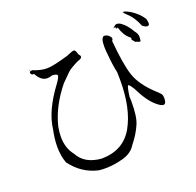

<svg xmlns="http://www.w3.org/2000/svg" viewBox="-141 -944 1152 1126"><g transform="rotate(-20 435.0 -381.5)"><path d="M330 32Q382 32 440 16.5Q498 1 524 -42Q566 -94 588 -146Q607 -189 607 -281L606 -316Q615 -380 622 -380Q623 -380 627 -378Q631 -376 649 -348Q691 -261 737 -223Q763 -201 777 -201Q795 -201 795 -239Q795 -244 793 -254.5Q791 -265 760 -292Q682 -365 658.5 -435.5Q635 -506 622 -656Q628 -663 628 -670Q628 -678 616.5 -689Q605 -700 587 -701Q567 -695 567 -643Q567 -619 571 -585Q576 -524 587 -474L588 -423Q588 -246 526.5 -138Q465 -30 329 -29Q225 -37 186 -111Q147 -159 147 -231Q147 -259 153 -291Q181 -409 271 -520Q305 -554 322 -571Q339 -588 392 -614Q419 -621 419 -633Q419 -641 409 -650Q402 -681 390 -681Q388 -681 380.5 -679Q373 -677 345 -665Q247 -636 209 -636Q169 -636 119 -657Q119 -653 116 -653Q113 -653 104 -662Q108 -654 111 -654Q112 -654 113 -656Q105 -650 105 -645Q105 -641 108 -638Q112 -631 119 -631L125 -632Q152 -581 190 -581Q204 -581 223 -587Q254 -586 254 -574Q254 -563 233 -534Q131 -398 119 -287Q107 -231 107 -183Q107 -126 124 -80Q188 7 290 30Q310 32 330 32ZM776 -597Q781 -599 781 -624Q781 -645 765 -663Q739 -709 708 -731Q694 -741 682 -741Q669 -741 660 -728L652 -724L669 -725L668 -720Q668 -716 672 -716Q675 -716 680 -719Q693 -670 725 -643Q733 -638 733 -632Q733 -629 731 -626Q747 -604 750 -604Q751 -604 751 -605Q767 -597 774 -597ZM847 -667Q859 -667 859 -682Q859 -693 854 -710Q831 -746 791 -773Q757 -795 739 -795Q735 -795 732 -794L736 -795Q739 -795 741 -789.5Q743 -784 758 -771Q794 -739 817 -681Q834 -667 847 -667Z"/></g></svg>

Font: Xiaobo Songti 小帛宋体
Style: Regular
Weight: 400
Version: Version 1.501;March 17, 2024;FontCreator 14.0.0.2814 64-bit